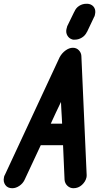

<svg xmlns="http://www.w3.org/2000/svg" viewBox="-32 -989 551 1017"><path d="M427 -63Q427 -60 427 -57Q427 -54 426 -49Q421 -27 402 -9.5Q383 8 357 8Q339 8 325.5 -4.5Q312 -17 310 -36Q308 -83 306 -128Q304 -173 302 -220H184Q163 -174 141 -128Q119 -82 98 -36Q89 -17 70.5 -4.5Q52 8 33 8Q8 8 -4 -9.5Q-16 -27 -11 -49L-10 -54Q-10 -56 -6 -63Q67 -221 139 -374.5Q211 -528 284 -686Q296 -708 315.5 -722Q335 -736 354 -736Q373 -736 385.5 -723Q398 -710 399 -693ZM362 -928V-927Q370 -947 387.5 -958Q405 -969 425 -969H431Q433 -969 434.5 -969Q436 -969 441 -967L440 -968Q459 -963 467.5 -948Q476 -933 471 -912Q470 -909 469.5 -905.5Q469 -902 465 -897L466 -898L429 -820V-821Q420 -801 402 -790Q384 -779 366 -779H359Q357 -779 355 -779Q353 -779 351 -780Q334 -785 325 -800.5Q316 -816 320 -835Q322 -841 322 -842L324 -850ZM297 -334Q296 -352 295.5 -365Q295 -378 294 -390Q293 -402 292.5 -416Q292 -430 291 -449Q277 -420 264 -392.5Q251 -365 237 -334Z"/></svg>

Font: VDS
Style: Bold Italic
Weight: 700
Designer: artmaker
Foundry: artmaker
Version: Version 1.000 2009 initial release